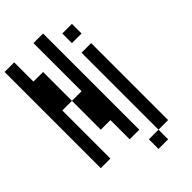

<svg xmlns="http://www.w3.org/2000/svg" viewBox="-296 -1005 1176 1176"><g transform="rotate(-45 291.5 -417.0)"><path d="M0 -83.3V-916.7H83.3V-750H166.7V-500H83.3V-83.3ZM166.7 -250V-500H250V-916.7H333.3V-83.3H250V-250ZM333.3 83.3V0H416.7V83.3ZM500 0H416.7V-666.7H500ZM500 -833.3V-750H416.7V-833.3Z"/></g></svg>

Font: Galmuri11 Condensed
Style: Regular
Weight: 400
Width: 3
Designer: Lee Minseo (quiple)
Version: Version 2.399;hotconv 1.1.1;makeotfexe 2.6.0 DEVELOPMENT